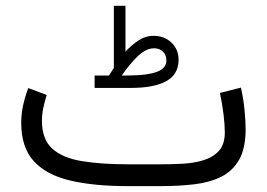

<svg xmlns="http://www.w3.org/2000/svg" viewBox="-20 -633 907 653"><path d="M350.6 -376Q355 -382.3 359.1 -389.4Q363.3 -396.5 367.2 -401.9V-613.3H406.7V-457.5Q427.7 -480 451.2 -495.6Q474.6 -511.2 501.5 -511.2Q539.1 -511.2 563.2 -488Q587.4 -464.8 587.4 -429.2Q586.9 -378.9 544.4 -356.4Q502 -334 426.3 -334H301.8V-376ZM425.8 -376.5Q482.4 -377 514.2 -388.9Q545.9 -400.9 545.9 -427.2Q545.9 -445.8 534.4 -457.3Q522.9 -468.8 503.9 -468.8Q476.6 -468.8 448.2 -441.4Q419.9 -414.1 394 -376ZM527.3 0H414.1Q298.3 0 217.5 -19.3Q136.7 -38.6 94.5 -85.4Q52.2 -132.3 52.2 -214.8Q52.2 -246.1 58.8 -275.6Q65.4 -305.2 76.2 -333.5L138.7 -310.1Q132.3 -289.1 127.4 -266.4Q122.6 -243.7 122.6 -222.7Q122.6 -159.7 157.2 -127.9Q191.9 -96.2 257.3 -85.2Q322.8 -74.2 414.1 -74.2H527.8Q563 -74.2 600.8 -76.2Q638.7 -78.1 671.4 -87.9Q704.1 -97.7 724.4 -119.9Q744.6 -142.1 744.6 -182.6Q744.6 -208.5 740.2 -244.4Q735.8 -280.3 728 -316.9L799.3 -335Q807.6 -299.8 811.5 -260.7Q815.4 -221.7 815.4 -193.4Q815.4 -128.4 793.2 -89.6Q771 -50.8 731.7 -31.5Q692.4 -12.2 639.9 -6.1Q587.4 0 527.3 0Z"/></svg>

Font: Vazirmatn UI NL Light
Style: Regular
Weight: 300
Designer: Saber Rastikerdar
Foundry: Saber Rastikerdar
Version: Version 33.003